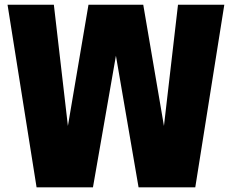

<svg xmlns="http://www.w3.org/2000/svg" viewBox="-20 -800 990 820"><path d="M571.8 0 475.1 -562 377 0H136.2L12.2 -779.8H210L270 -262.2L357.9 -779.8H591.8L680.2 -262.2L740.2 -779.8H938L814 0Z"/></svg>

Font: Cooper Hewitt
Style: Heavy
Weight: 713
Designer: Village Type and Design LLC
Foundry: Cooper Hewitt Smithsonian Design Museum
Version: 1.000